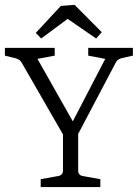

<svg xmlns="http://www.w3.org/2000/svg" viewBox="-20 -763 569 783"><path d="M147.9 -606 126 -628.9 228 -738.8 284.2 -743.2 395 -631.8 372.1 -606 255.9 -686ZM389.2 0H146V-32.2L215.8 -44.9Q236.8 -47.9 236.8 -67.9V-214.8L68.8 -506.8Q62 -520 44.9 -524.9L0 -536.1V-567.9H203.1V-536.1L132.8 -522.9L276.9 -268.1L409.2 -522.9L339.8 -536.1V-567.9H522V-536.1L476.1 -525.9Q458 -521 452.1 -507.8L298.8 -216.8V-67.9Q298.8 -47.9 318.8 -44.9L389.2 -32.2Z"/></svg>

Font: Yrsa-Light
Style: Regular
Weight: 300
Designer: Anna Giedrys (Yrsa+Rasa design), David Brezina (Yrsa art-direction, Rasa art-direction, design)
Foundry: Rosetta Type Foundry
Version: Version 1.001;PS 1.1;hotconv 1.0.88;makeotf.lib2.5.647800